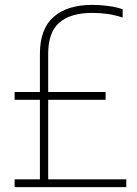

<svg xmlns="http://www.w3.org/2000/svg" viewBox="-20 -769 564 789"><path d="M40 0V-32H144V-359H40V-391H144V-548Q144 -649.5 200 -699.2Q256 -749 360 -749Q390 -749 424.2 -744.5Q458.5 -740 484 -731V-697Q452 -707.5 421.2 -711.8Q390.5 -716 359 -716Q270 -716 224 -676.2Q178 -636.5 178 -548V-391H414V-359H178V-32H499V0Z"/></svg>

Font: Encode Sans Condensed Condensed Thin
Style: Regular
Weight: 100
Width: 3
Designer: Multiple Designers
Foundry: Impallari Type
Version: Version 3.000; ttfautohint (v1.8.3) -l 8 -r 50 -G 200 -x 14 